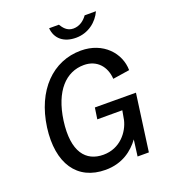

<svg xmlns="http://www.w3.org/2000/svg" viewBox="-164 -1051 1057 1183"><g transform="rotate(-20 364.5 -459.5)"><path d="M602 -929H528C509 -902 478 -876 436 -876C393 -876 373 -907 359 -929H295C301 -858 353 -817 432 -817C513 -817 575 -868 602 -929ZM325 10C436 10 507 -47 551 -107L537 0H611L662 -373L393 -374L382 -300H546L535 -239C518 -167 454 -82 344 -82C230 -82 157 -165 184 -364C210 -549 300 -643 418 -643C503 -643 555 -583 560 -501L670 -518C669 -629 578 -733 431 -733C247 -733 106 -592 74 -359C44 -132 139 10 325 10Z"/></g></svg>

Font: United Sans Medium
Style: Italic
Weight: 500
Italic angle: -8°
Designer: Pablo Impallari, Rodrigo Fuenzalida (Modified by Dan O. Williams)
Version: Version 1.000;PS 001.000;hotconv 1.0.88;makeotf.lib2.5.64775